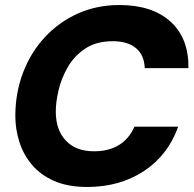

<svg xmlns="http://www.w3.org/2000/svg" viewBox="-20 -732 770 764"><path d="M327 12Q250 12 195.5 -12Q141 -36 107 -76.5Q73 -117 57 -167.5Q41 -218 41 -270Q41 -362 71.5 -442.5Q102 -523 158 -583.5Q214 -644 289.5 -678Q365 -712 455 -712Q585 -712 658 -646.5Q731 -581 730 -461H556Q554 -513 521 -540.5Q488 -568 429 -568Q364 -568 320.5 -539.5Q277 -511 251 -467Q225 -423 213.5 -375Q202 -327 202 -288Q202 -215 242 -172.5Q282 -130 354 -130Q413 -130 453.5 -155Q494 -180 515 -228H689Q649 -115 553 -51.5Q457 12 327 12Z"/></svg>

Font: Rethink Sans ExtraBold
Style: Italic
Weight: 800
Italic angle: -10°
Designer: The Rethink Sans project authors (Hans Thiessen). DM Sans designed by Colophon Foundry.
Foundry: Rethink Communications LLC
Version: Version 1.001